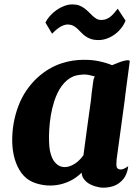

<svg xmlns="http://www.w3.org/2000/svg" viewBox="-20 -833 623 873"><path d="M186.5 -730.5Q194.3 -746.1 207.5 -761Q220.7 -775.9 237.1 -787.4Q253.4 -798.8 272.2 -805.9Q291 -813 309.6 -813Q327.1 -813 340.6 -807.9Q354 -802.7 364.5 -794.7Q375 -786.6 384 -777.6Q393.1 -768.6 401.6 -760.5Q410.2 -752.4 419.4 -747.3Q428.7 -742.2 440.4 -742.2Q454.1 -742.2 464.8 -746.8Q475.6 -751.5 484.4 -759Q493.2 -766.6 500.7 -775.6Q508.3 -784.7 515.1 -793.5L550.8 -739.3Q544.4 -722.2 532 -706.1Q519.5 -689.9 503.2 -677.7Q486.8 -665.5 467.5 -658.2Q448.2 -650.9 428.2 -650.9Q407.2 -650.9 392.8 -656Q378.4 -661.1 367.7 -668.9Q356.9 -676.8 348.6 -685.8Q340.3 -694.8 331.5 -702.9Q322.8 -710.9 312.7 -716.1Q302.7 -721.2 288.6 -721.7Q278.8 -721.7 269 -718Q259.3 -714.4 250 -708.3Q240.7 -702.1 232.2 -694.6Q223.6 -687 216.8 -679.7ZM510.3 -108.4Q507.8 -83 510.7 -73.5Q513.7 -64 526.4 -62.5Q534.2 -62 540.5 -64.7Q546.9 -67.4 548.8 -68.4Q550.8 -69.3 553.2 -71Q555.7 -72.8 558.1 -74.2Q560.5 -76.2 563 -77.6Q560.5 -52.2 548.8 -30.8Q537.1 -10.3 515.4 3.7Q493.7 17.6 460 20Q454.6 20.5 450.4 20.3Q446.3 20 442.9 20Q439.5 20 431.6 18.8Q423.8 17.6 414.1 14.6Q404.3 11.7 393.6 6.8Q382.8 2 373.8 -5.6Q364.7 -13.2 358.4 -23.4Q352.1 -33.7 351.1 -47.9Q326.2 -23.4 297.4 -9.8Q268.6 3.9 239 8.3Q209.5 12.7 180.9 8.8Q152.3 4.9 128.4 -5.4Q97.7 -19 77.6 -46.4Q57.6 -73.7 47.1 -109.6Q36.6 -145.5 35.6 -187Q34.7 -228.5 41.7 -270.3Q48.8 -312 63.7 -351.3Q78.6 -390.6 100.6 -422.4Q123.5 -455.6 149.4 -479.2Q175.3 -502.9 202.6 -519Q230 -535.2 257.8 -544.4Q285.6 -553.7 313 -557.6Q314 -557.6 315.2 -557.9Q316.4 -558.1 317.9 -558.1Q338.4 -561 358.9 -561H360.4Q397.9 -561.5 430.9 -554.4Q463.9 -547.4 489.7 -536.6Q503.4 -542.5 518.1 -548.1Q532.7 -553.7 544.4 -556.6Q556.2 -559.6 563.5 -559.1Q570.8 -558.6 569.8 -552.7L550.8 -409.7L546.9 -376.5ZM335.4 -100.1Q347.7 -110.8 359.4 -127Q363.3 -155.3 367.7 -188.7Q372.1 -222.2 376.7 -255.9Q381.3 -289.6 385.7 -321.3Q390.1 -353 393.6 -377.9L397 -411.6Q398.9 -425.3 400.4 -436.3Q401.9 -447.3 402.8 -455.1Q404.3 -463.9 405.3 -471.2Q406.7 -477.5 411.1 -485.4Q395.5 -489.7 383.8 -492.2Q372.1 -494.6 360.4 -494.1H359.9H357.9Q348.6 -493.7 338.6 -492.2Q328.6 -490.7 315.9 -486.8Q299.3 -480 285.6 -468.8Q272 -457.5 261 -442.6Q250 -427.7 241.5 -409.9Q232.9 -392.1 226.6 -372.6Q216.3 -340.3 210.9 -307.1Q205.6 -273.9 203.9 -243.7Q202.1 -213.4 203.1 -188.2Q204.1 -163.1 207 -147.9Q214.4 -112.8 229.2 -95.5Q244.1 -78.1 262.5 -74.5Q280.8 -70.8 300 -78.4Q319.3 -85.9 335.4 -100.1Z"/></svg>

Font: Brush Lettering One
Style: Bold Italic
Weight: 400
Italic angle: -7°
Designer: Eben Sorkin
Foundry: Eben Sorkin
Version: Version 1.001